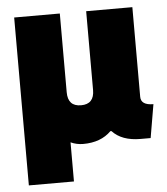

<svg xmlns="http://www.w3.org/2000/svg" viewBox="-48 -517 614 704"><g transform="rotate(-5 259.5 -165.0)"><path d="M242 10Q218 10 196 0V144H30V-474H198V-184Q198 -132 246.5 -132Q295 -132 295 -184V-474H465V-144Q465 -113 511 -113L490 10H453Q384 10 349 -28H345Q307 10 242 10Z"/></g></svg>

Font: Passion One
Style: Regular
Weight: 400
Designer: Alejandro Lo Celso
Foundry: Fontstage
Version: Version 1.001